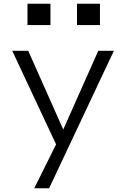

<svg xmlns="http://www.w3.org/2000/svg" viewBox="-20 -770 680 1020"><path d="M45 -500 278 -3 162 230H241L585 -500H502L316 -82L130 -500ZM126 -637H248V-750H126ZM389 -637H511V-750H389Z"/></svg>

Font: altertype_V2
Style: Regular
Weight: 400
Designer: Simon Renaud
Version: Version 2.001;Glyphs 3.1.2 (3151)